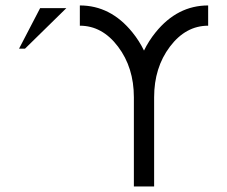

<svg xmlns="http://www.w3.org/2000/svg" viewBox="-20 -674 821 694"><path d="M70.3 -498H48.8L125 -644.5H219.7ZM537.1 0H463.9V-322.3Q463.9 -429.7 406.7 -505.4Q349.6 -581.1 268.6 -581.1V-654.3Q379.9 -654.3 458.5 -557.1Q483.4 -526.4 500.5 -491.2Q517.6 -526.4 542.5 -557.1Q621.1 -654.3 732.4 -654.3V-581.1Q651.4 -581.1 594.2 -505.4Q537.1 -429.7 537.1 -322.3Z"/></svg>

Font: Catrinity
Style: Regular
Weight: 400
Designer: Alexander Lange
Foundry: High-Logic / Made with FontCreator
Version: Version 2.090;May 20, 2024;FontCreator 15.0.0.2974 64-bit